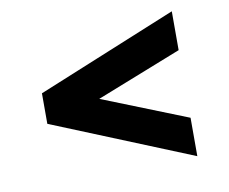

<svg xmlns="http://www.w3.org/2000/svg" viewBox="-61 -661 757 635"><g transform="rotate(-10 318.0 -343.0)"><path d="M553 -100 83 -291.5V-394L553 -586.5V-456L266.5 -343L553 -229Z"/></g></svg>

Font: Undotted
Style: Bold
Weight: 700
Designer: Delve Withrington, Dave Bailey, Thomas Jockin
Foundry: Delve Fonts LLC
Version: Version 4.000